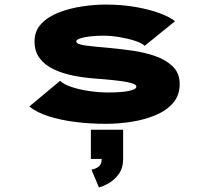

<svg xmlns="http://www.w3.org/2000/svg" viewBox="-20 -532 915 842"><path d="M445 11Q374.5 11 309.8 2.8Q245 -5.5 192.8 -22.2Q140.5 -39 108.5 -65L243.5 -177.5Q259.5 -162 293.8 -150.5Q328 -139 370.8 -132.8Q413.5 -126.5 455.5 -126.5Q512 -126.5 545 -133.2Q578 -140 578 -152Q578 -164.5 535.2 -172.5Q492.5 -180.5 397 -187.5Q349.5 -191 302.5 -200.2Q255.5 -209.5 216.8 -227.5Q178 -245.5 154.8 -275.5Q131.5 -305.5 131.5 -350.5Q131.5 -397 161.5 -428.2Q191.5 -459.5 239.2 -477.8Q287 -496 341 -504Q395 -512 443 -512Q515 -512 575.5 -501.2Q636 -490.5 680.2 -474Q724.5 -457.5 747.5 -439L614.5 -331Q602.5 -343 572 -353Q541.5 -363 504 -369.2Q466.5 -375.5 433 -375.5Q403.5 -375.5 376.5 -372.5Q349.5 -369.5 332 -363.8Q314.5 -358 314.5 -350Q314.5 -338 354.8 -332.5Q395 -327 467.5 -321Q511.5 -317 563.2 -309.5Q615 -302 661.5 -285.8Q708 -269.5 738 -240.2Q768 -211 768 -163.5Q768 -114 739 -80.5Q710 -47 662.2 -27Q614.5 -7 557.5 2Q500.5 11 445 11ZM378.5 165V37H520V165Q520 205.5 500.5 231.8Q481 258 456 272Q431 286 414 290L381 212Q399 209 412.5 198.8Q426 188.5 426 165Z"/></svg>

Font: Trispace SemiExpanded ExtraBold
Style: Regular
Weight: 800
Width: 6
Designer: Tyler Finck
Foundry: Etcetera Type Company
Version: Version 1.210; ttfautohint (v1.8.3)